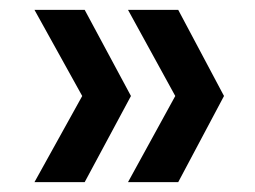

<svg xmlns="http://www.w3.org/2000/svg" viewBox="-20 -490 518 390"><path d="M240 -120 336 -295 240 -470H342L435 -295L342 -120ZM50 -120 147 -295 50 -470H152L246 -295L152 -120Z"/></svg>

Font: DeepMind Sans Medium
Style: Regular
Weight: 500
Designer: Jonny Pinhorn / Modifications: Colophon Foundry
Foundry: Colophon Foundry
Version: Version 1.002; ttfautohint (v1.8.2)